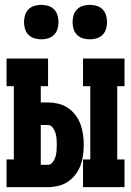

<svg xmlns="http://www.w3.org/2000/svg" viewBox="-20 -771 540 791"><path d="M322 0V-114H352V-416H322V-530H493V-416H463V-114H493V0ZM7 0V-114H37V-416H7V-530H178V-416H148V-349H177Q198 -349 219.5 -344Q241 -339 259 -327Q277 -315 290.5 -297.5Q304 -280 311.5 -259.5Q319 -239 322 -217.5Q325 -196 325 -174Q325 -153 322 -131Q319 -109 311.5 -89Q304 -69 290.5 -51.5Q277 -34 259 -22Q241 -10 219.5 -5Q198 0 177 0ZM148 -92H177Q189 -92 197 -102.5Q205 -113 208.5 -125Q212 -137 213 -149.5Q214 -162 214 -174Q214 -187 213 -199.5Q212 -212 208.5 -223.5Q205 -235 197 -245.5Q189 -256 177 -256H148ZM350 -609Q336 -609 322 -613Q308 -617 297.5 -627.5Q287 -638 283 -652Q279 -666 279 -680Q279 -694 283 -708Q287 -722 297.5 -732.5Q308 -743 322 -747Q336 -751 350 -751Q364 -751 378 -747Q392 -743 402.5 -732.5Q413 -722 417 -708Q421 -694 421 -680Q421 -666 417 -652Q413 -638 402.5 -627.5Q392 -617 378 -613Q364 -609 350 -609ZM150 -609Q136 -609 122 -613Q108 -617 97.5 -627.5Q87 -638 83 -652Q79 -666 79 -680Q79 -694 83 -708Q87 -722 97.5 -732.5Q108 -743 122 -747Q136 -751 150 -751Q164 -751 178 -747Q192 -743 202.5 -732.5Q213 -722 217 -708Q221 -694 221 -680Q221 -666 217 -652Q213 -638 202.5 -627.5Q192 -617 178 -613Q164 -609 150 -609Z"/></svg>

Font: Iosevka Slab Heavy
Style: Regular
Weight: 900
Monospace: yes
Designer: Belleve Invis
Foundry: Belleve Invis
Version: Version 11.1.0; ttfautohint (v1.8.3)